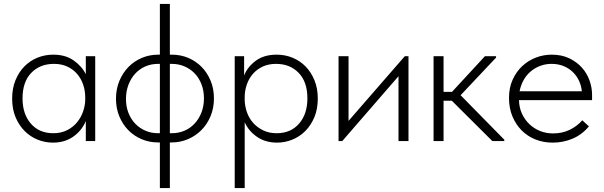

<svg xmlns="http://www.w3.org/2000/svg" viewBox="-20 -720 3084 980"><path d="M250 8Q210 8 172.5 -7Q135 -22 106 -51Q77 -80 59.5 -121.5Q42 -163 42 -217Q42 -269 59 -310.5Q76 -352 104.5 -381Q133 -410 171 -425.5Q209 -441 252 -441Q314 -441 356 -411.5Q398 -382 418 -341V-433H466V0H418V-102Q398 -54 354.5 -23Q311 8 250 8ZM252 -40Q292 -40 322.5 -55.5Q353 -71 373.5 -96Q394 -121 404.5 -152Q415 -183 415 -213V-224Q415 -256 405 -286.5Q395 -317 375 -341Q355 -365 325 -379.5Q295 -394 255 -394Q184 -394 139.5 -348Q95 -302 95 -218Q95 -138 137.5 -89Q180 -40 252 -40Z M787 7Q742 7 703 -9.5Q664 -26 635 -55.5Q606 -85 589 -126Q572 -167 572 -216Q572 -266 589.5 -307.5Q607 -349 636 -378.5Q665 -408 704 -424.5Q743 -441 787 -441H796V-700H847V-441H857Q902 -441 941 -424.5Q980 -408 1009 -378.5Q1038 -349 1055 -308Q1072 -267 1072 -218Q1072 -168 1054.5 -126.5Q1037 -85 1007.5 -55.5Q978 -26 939 -9.5Q900 7 857 7H847V240H796V7ZM847 -394V-40H857Q892 -40 922 -53Q952 -66 974 -90Q996 -114 1008.5 -146.5Q1021 -179 1021 -218Q1021 -257 1008.5 -289.5Q996 -322 974 -345Q952 -368 922 -381Q892 -394 857 -394ZM623 -215Q623 -176 635.5 -144Q648 -112 670 -89Q692 -66 722 -53Q752 -40 787 -40H796V-394H787Q752 -394 722 -381Q692 -368 670 -344Q648 -320 635.5 -287Q623 -254 623 -215Z M1178 240V-433H1226V-335Q1243 -378 1285 -409.5Q1327 -441 1392 -441Q1435 -441 1473 -425.5Q1511 -410 1539.5 -381Q1568 -352 1585 -310.5Q1602 -269 1602 -217Q1602 -163 1584.5 -121.5Q1567 -80 1538 -51Q1509 -22 1471.5 -7Q1434 8 1394 8Q1335 8 1292 -21.5Q1249 -51 1229 -96V240ZM1389 -394Q1350 -394 1320.5 -380Q1291 -366 1271 -343Q1251 -320 1240.5 -290.5Q1230 -261 1229 -230V-207Q1230 -177 1240.5 -147Q1251 -117 1271.5 -93.5Q1292 -70 1322.5 -55Q1353 -40 1392 -40Q1464 -40 1506.5 -89Q1549 -138 1549 -218Q1549 -302 1504.5 -348Q1460 -394 1389 -394Z M1708 -433H1759V-103L2046 -433H2065V0H2014V-331L1727 0H1708Z M2193 -433H2244V-251H2287L2455 -433H2512V-426L2331 -234L2554 -7V0H2493L2286 -206H2244V0H2193Z M2801 8Q2754 8 2713.5 -8Q2673 -24 2643 -54Q2613 -84 2595.5 -126Q2578 -168 2578 -220Q2578 -272 2596.5 -313Q2615 -354 2645.5 -382.5Q2676 -411 2715 -426Q2754 -441 2796 -441Q2847 -441 2885.5 -422.5Q2924 -404 2950 -375Q2976 -346 2989 -309.5Q3002 -273 3002 -236V-209H2629Q2630 -170 2644.5 -139Q2659 -108 2683 -85.5Q2707 -63 2737.5 -51Q2768 -39 2803 -39Q2850 -39 2888 -57.5Q2926 -76 2952 -106L2986 -75Q2950 -32 2902 -12Q2854 8 2801 8ZM2795 -394Q2765 -394 2738 -384Q2711 -374 2689 -355.5Q2667 -337 2652.5 -311Q2638 -285 2632 -254H2950Q2947 -283 2935 -308.5Q2923 -334 2903 -353Q2883 -372 2856 -383Q2829 -394 2795 -394Z"/></svg>

Font: Tilda Sans Light
Style: Regular
Weight: 300
Designer: ParaType Ltd
Foundry: ParaType Ltd
Version: Version 1.009